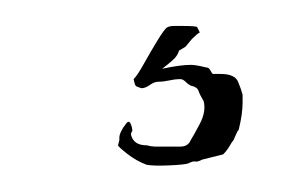

<svg xmlns="http://www.w3.org/2000/svg" viewBox="-20 -22 219 148"><path d="M93 105Q85 102 78 96.5Q71 91 71 90L72 86V84Q72 82 73.5 79Q75 76 76 75Q79 70 80.5 73Q82 76 82 79Q81 80 81 82Q83 90 93 90Q97 91 99.5 91Q102 91 104 91H119Q125 91 127 86Q129 83 134 73.5Q139 64 137 56Q134 51 133 48Q132 45 127 44Q125 43 123 41Q121 39 119 39H118Q115 39 110.5 40Q106 41 102 41Q99 41 95.5 43.5Q92 46 89 46Q86 45 85 44.5Q84 44 83 39Q86 36 91 27Q96 18 101.5 9Q107 0 109 -1Q111 -2 114.5 -2Q118 -2 120 -2Q132 -2 132 -1Q134 3 134 3Q132 4 128 8L123 14L118 17Q117 21 113 24.5Q109 28 105 31Q119 28 127 28Q131 28 139 30Q141 30 142 32Q143 34 144 35H150Q161 35 163.5 41Q166 47 167 51V57Q167 66 164 78Q163 79 162 81.5Q161 84 160 86Q159 87 157 90.5Q155 94 152 97L136 101Q132 103 130.5 102.5Q129 102 125 104Q122 105 110 105.5Q98 106 93 105Z"/></svg>

Font: Kolker Brush
Style: Regular
Weight: 400
Designer: Robert E. Leuschke
Foundry: Robert E. Leuschke
Version: Version 1.010; ttfautohint (v1.8.3)